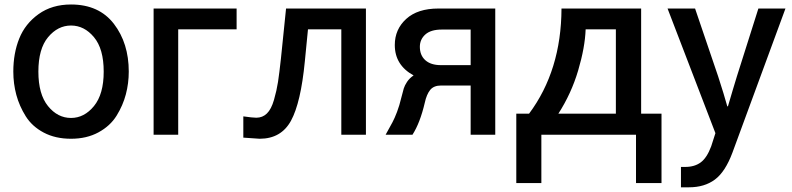

<svg xmlns="http://www.w3.org/2000/svg" viewBox="-20 -588 3455 838"><path d="M147.5 -275.4Q147.5 -176.8 189.5 -125Q231.4 -73.2 290 -73.2Q347.7 -73.2 390.1 -125Q432.6 -176.8 432.6 -275.4Q432.6 -375 390.1 -425.8Q347.7 -476.6 290 -476.6Q232.4 -476.6 189.9 -425.8Q147.5 -375 147.5 -275.4ZM38.1 -275.4Q38.1 -355.5 64 -419.9Q89.8 -484.4 148.4 -526.4Q207 -568.4 290 -568.4Q412.1 -568.4 477.1 -483.9Q542 -399.4 542 -275.4Q542 -224.6 529.3 -176.3Q516.6 -127.9 488.8 -83Q460.9 -38.1 409.7 -10.3Q358.4 17.6 290 17.6Q221.7 17.6 170.9 -9.3Q120.1 -36.1 92.3 -80.6Q64.5 -125 51.3 -173.8Q38.1 -222.7 38.1 -275.4Z M650.4 0V-550.8H1012.7V-460H757.8V0Z M1042 -80.1Q1083 -74.2 1098.6 -74.2Q1126 -74.2 1145 -92.8Q1164.1 -111.3 1175.8 -151.9Q1187.5 -192.4 1193.4 -230.5Q1199.2 -268.6 1206.1 -332L1228.5 -550.8H1577.1V0H1469.7V-460H1324.2L1310.5 -320.3Q1293 -139.6 1250 -61Q1207 17.6 1113.3 17.6Q1110.4 17.6 1042 12.7Z M1812.5 -383.8Q1812.5 -346.7 1836.4 -325.2Q1860.4 -303.7 1904.3 -303.7H2034.2V-459H1908.2Q1860.4 -459 1836.4 -437.5Q1812.5 -416 1812.5 -383.8ZM1663.1 0Q1683.6 -37.1 1692.9 -54.2Q1702.1 -71.3 1712.9 -99.6Q1723.6 -127.9 1731.4 -161.1Q1738.3 -188.5 1742.2 -201.7Q1746.1 -214.8 1756.8 -231Q1767.6 -247.1 1785.2 -258.8Q1703.1 -303.7 1703.1 -391.6Q1703.1 -460 1752.9 -505.4Q1802.7 -550.8 1893.6 -550.8H2141.6V0H2034.2V-214.8H1905.3Q1873 -214.8 1857.4 -195.3Q1841.8 -175.8 1834 -139.6Q1813.5 -51.8 1780.3 0Z M2233.4 -91.8H2289.1Q2429.7 -280.3 2430.7 -550.8H2778.3V-91.8H2867.2V210.9H2755.9V0H2342.8V210.9H2233.4ZM2417 -91.8H2668V-460H2536.1Q2533.2 -380.9 2503.4 -280.3Q2473.6 -179.7 2417 -91.8Z M2893.6 -550.8H3013.7L3114.3 -254.9Q3140.6 -173.8 3154.3 -124H3157.2Q3165 -150.4 3178.7 -196.8Q3192.4 -243.2 3196.3 -254.9L3290 -550.8H3408.2L3176.8 78.1Q3145.5 162.1 3100.1 195.8Q3054.7 229.5 2987.3 229.5H2952.1V140.6H2970.7Q3011.7 140.6 3038.6 120.6Q3065.4 100.6 3084 50.8L3102.5 -6.8Z"/></svg>

Font: Gothic A1 SemiBold
Style: Regular
Weight: 600
Version: Version 2.50